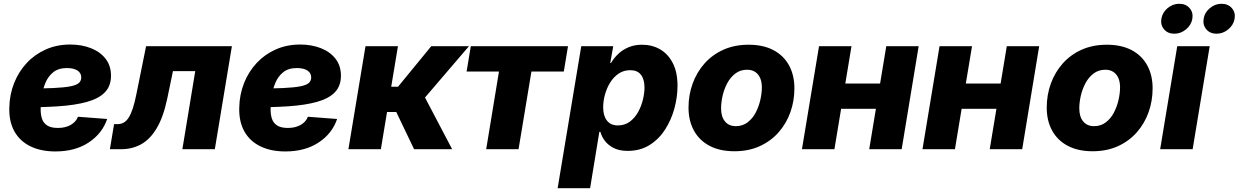

<svg xmlns="http://www.w3.org/2000/svg" viewBox="-20 -781 6484 1005"><path d="M270 11.7Q193.8 11.7 138.7 -15.4Q83.5 -42.5 54.9 -94.2Q26.4 -146 28.8 -219.2Q30.3 -287.1 54 -346.4Q77.6 -405.8 119.6 -450.9Q161.6 -496.1 219.5 -522Q277.3 -547.9 347.7 -547.9Q407.7 -547.9 456.1 -528.8Q504.4 -509.8 532.7 -473.4Q561 -437 561 -384.8Q561 -330.6 528.8 -297.6Q496.6 -264.6 435.1 -247.6Q373.5 -230.5 285.6 -224.6Q197.8 -218.8 86.9 -218.8L103 -317.4Q198.2 -317.4 257.8 -320.1Q317.4 -322.8 349.4 -329.3Q381.3 -335.9 393.3 -347.2Q405.3 -358.4 405.3 -375.5Q405.3 -398.9 385.5 -411.9Q365.7 -424.8 330.1 -424.8Q286.1 -424.8 259 -403.1Q231.9 -381.3 218 -347.9Q204.1 -314.5 198.7 -278.8Q193.4 -243.2 192.9 -215.3Q191.9 -185.5 199 -161.9Q206.1 -138.2 226.1 -124.8Q246.1 -111.3 283.2 -111.3Q322.3 -111.3 349.9 -127Q377.4 -142.6 388.2 -169.9L541 -158.2Q515.1 -82 444.3 -35.2Q373.5 11.7 270 11.7Z M555.2 0 577.1 -131.3H595.2Q613.3 -131.3 627.7 -139.4Q642.1 -147.5 653.8 -165.8Q665.5 -184.1 675.3 -214.1Q685.1 -244.1 693.8 -287.6L744.6 -539.1H1193.8L1104.5 0H934.6L1002 -408.7H885.3L855.5 -265.1Q834.5 -166 799.3 -108.2Q764.2 -50.3 717.5 -25.1Q670.9 0 614.7 0Z M1473.6 11.7Q1397.5 11.7 1342.3 -15.4Q1287.1 -42.5 1258.5 -94.2Q1230 -146 1232.4 -219.2Q1233.9 -287.1 1257.6 -346.4Q1281.2 -405.8 1323.2 -450.9Q1365.2 -496.1 1423.1 -522Q1481 -547.9 1551.3 -547.9Q1611.3 -547.9 1659.7 -528.8Q1708 -509.8 1736.3 -473.4Q1764.6 -437 1764.6 -384.8Q1764.6 -330.6 1732.4 -297.6Q1700.2 -264.6 1638.7 -247.6Q1577.1 -230.5 1489.3 -224.6Q1401.4 -218.8 1290.5 -218.8L1306.6 -317.4Q1401.9 -317.4 1461.4 -320.1Q1521 -322.8 1553 -329.3Q1585 -335.9 1596.9 -347.2Q1608.9 -358.4 1608.9 -375.5Q1608.9 -398.9 1589.1 -411.9Q1569.3 -424.8 1533.7 -424.8Q1489.7 -424.8 1462.6 -403.1Q1435.5 -381.3 1421.6 -347.9Q1407.7 -314.5 1402.3 -278.8Q1397 -243.2 1396.5 -215.3Q1395.5 -185.5 1402.6 -161.9Q1409.7 -138.2 1429.7 -124.8Q1449.7 -111.3 1486.8 -111.3Q1525.9 -111.3 1553.5 -127Q1581.1 -142.6 1591.8 -169.9L1744.6 -158.2Q1718.8 -82 1647.9 -35.2Q1577.1 11.7 1473.6 11.7Z M1803.7 0 1893.1 -539.1H2063L2027.8 -327.1H2063.5L2237.3 -539.1H2434.6L2204.6 -270.5L2346.7 0H2147.5L2054.2 -194.8H2005.9L1973.6 0Z M2524.9 0 2591.8 -406.7H2422.4L2444.3 -539.1H2953.1L2931.2 -406.7H2761.7L2694.3 0Z M2898.9 204.1 3022.5 -539.1H3189.9L3174.3 -451.2H3178.2Q3193.4 -477.5 3216.6 -499.3Q3239.7 -521 3270.8 -533.9Q3301.8 -546.9 3340.3 -546.9Q3393.6 -546.9 3435.3 -522.7Q3477.1 -498.5 3501.7 -450.7Q3526.4 -402.8 3526.4 -332Q3526.4 -274.9 3510.5 -215.1Q3494.6 -155.3 3462.4 -104.5Q3430.2 -53.7 3381.1 -22.5Q3332 8.8 3265.1 8.8Q3223.1 8.8 3193.8 -5.6Q3164.6 -20 3147 -42.7Q3129.4 -65.4 3122.6 -90.8H3117.2L3068.8 204.1ZM3213.9 -124.5Q3250.5 -124.5 3276.9 -144.3Q3303.2 -164.1 3320.1 -194.6Q3336.9 -225.1 3345.2 -259.3Q3353.5 -293.5 3353.5 -322.8Q3353.5 -365.7 3335 -389.6Q3316.4 -413.6 3279.3 -413.6Q3244.6 -413.6 3218.3 -395.8Q3191.9 -377.9 3173.8 -348.9Q3155.8 -319.8 3146.5 -285.6Q3137.2 -251.5 3137.2 -218.8Q3137.2 -174.8 3157 -149.7Q3176.8 -124.5 3213.9 -124.5Z M3824.2 10.7Q3748 10.7 3694.3 -17.6Q3640.6 -45.9 3612.3 -97.4Q3584 -148.9 3584 -217.8Q3584 -284.2 3605.5 -343.5Q3627 -402.8 3667.7 -448.7Q3708.5 -494.6 3766.8 -520.8Q3825.2 -546.9 3898.4 -546.9Q3974.6 -546.9 4028.1 -518.8Q4081.5 -490.7 4109.9 -439.2Q4138.2 -387.7 4138.2 -318.4Q4138.2 -252.9 4117.2 -193.8Q4096.2 -134.8 4055.7 -88.6Q4015.1 -42.5 3956.8 -15.9Q3898.4 10.7 3824.2 10.7ZM3831.5 -120.6Q3867.2 -120.6 3893.3 -140.6Q3919.4 -160.6 3935.8 -192.1Q3952.1 -223.6 3960 -258.8Q3967.8 -293.9 3967.8 -323.7Q3967.8 -353 3958.5 -373.5Q3949.2 -394 3932.1 -405Q3915 -416 3891.1 -416Q3855 -416 3829.1 -396.2Q3803.2 -376.5 3786.6 -345.2Q3770 -314 3762.2 -279.1Q3754.4 -244.1 3754.4 -213.9Q3754.4 -169.9 3774.9 -145.3Q3795.4 -120.6 3831.5 -120.6Z M4635.3 -343.8 4613.3 -211.4H4334L4355.5 -343.8ZM4437 -539.1 4347.7 0H4177.7L4267.1 -539.1ZM4788.6 -539.1 4699.7 0H4529.8L4619.1 -539.1Z M5266.1 -343.8 5244.1 -211.4H4964.8L4986.3 -343.8ZM5067.9 -539.1 4978.5 0H4808.6L4897.9 -539.1ZM5419.4 -539.1 5330.6 0H5160.6L5250 -539.1Z M5699.2 10.7Q5623 10.7 5569.3 -17.6Q5515.6 -45.9 5487.3 -97.4Q5459 -148.9 5459 -217.8Q5459 -284.2 5480.5 -343.5Q5502 -402.8 5542.7 -448.7Q5583.5 -494.6 5641.8 -520.8Q5700.2 -546.9 5773.4 -546.9Q5849.6 -546.9 5903.1 -518.8Q5956.5 -490.7 5984.9 -439.2Q6013.2 -387.7 6013.2 -318.4Q6013.2 -252.9 5992.2 -193.8Q5971.2 -134.8 5930.7 -88.6Q5890.1 -42.5 5831.8 -15.9Q5773.4 10.7 5699.2 10.7ZM5706.5 -120.6Q5742.2 -120.6 5768.3 -140.6Q5794.4 -160.6 5810.8 -192.1Q5827.1 -223.6 5835 -258.8Q5842.8 -293.9 5842.8 -323.7Q5842.8 -353 5833.5 -373.5Q5824.2 -394 5807.1 -405Q5790 -416 5766.1 -416Q5730 -416 5704.1 -396.2Q5678.2 -376.5 5661.6 -345.2Q5645 -314 5637.2 -279.1Q5629.4 -244.1 5629.4 -213.9Q5629.4 -169.9 5649.9 -145.3Q5670.4 -120.6 5706.5 -120.6Z M6052.7 0 6142.1 -539.1H6312L6222.7 0ZM6348.1 -604.5Q6314 -604.5 6294.4 -627.4Q6274.9 -650.4 6280.3 -683.1Q6285.6 -715.8 6313 -738.5Q6340.3 -761.2 6374 -761.2Q6408.2 -761.2 6428 -738.5Q6447.8 -715.8 6442.4 -683.1Q6437 -650.4 6409.4 -627.4Q6381.8 -604.5 6348.1 -604.5ZM6127 -604.5Q6092.8 -604.5 6073.2 -627.4Q6053.7 -650.4 6059.1 -683.1Q6064.5 -715.8 6091.6 -738.5Q6118.7 -761.2 6152.8 -761.2Q6187 -761.2 6206.8 -738.5Q6226.6 -715.8 6221.2 -683.1Q6215.8 -650.4 6188.2 -627.4Q6160.6 -604.5 6127 -604.5Z"/></svg>

Font: Inter 18pt ExtraBold
Style: Italic
Weight: 800
Italic angle: -9.3988°
Designer: Rasmus Andersson
Foundry: rsms
Version: Version 4.001;git-66647c0bb